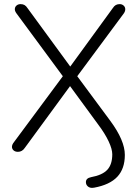

<svg xmlns="http://www.w3.org/2000/svg" viewBox="-20 -731 680 932"><path d="M427 181Q414 181 405.5 173Q397 165 397 153Q397 134 422 129Q477 119 501 93Q525 67 525 18Q525 -7 507.5 -44.5Q490 -82 457 -126L320 -313L101 -14Q88 6 67 6Q54 6 46 -1Q38 -8 38 -19Q38 -27 44 -36L285 -361L60 -666Q52 -677 52 -686Q52 -697 60 -704Q68 -711 80 -711Q91 -711 99 -706.5Q107 -702 114 -691L321 -408L527 -691Q534 -702 542 -706.5Q550 -711 561 -711Q572 -711 580 -704Q588 -697 588 -686Q588 -676 581 -666L355 -361L515 -145Q586 -49 586 21Q586 88 549.5 127Q513 166 437 180Q434 181 427 181Z"/></svg>

Font: SN Pro Light
Style: Regular
Weight: 300
Designer: Tobias Whetton
Foundry: Supernotes
Version: Version 1.002